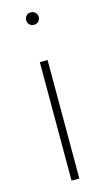

<svg xmlns="http://www.w3.org/2000/svg" viewBox="-116 -774 449 814"><g transform="rotate(-15 108.5 -367.0)"><path d="M108.9 -733.9Q121.1 -733.9 129.2 -725.8Q137.2 -717.8 137.2 -707Q137.2 -695.3 129.4 -687.3Q121.6 -679.2 108.9 -679.2Q97.2 -679.2 89.6 -687.3Q82 -695.3 82 -707Q82 -717.8 89.6 -725.8Q97.2 -733.9 108.9 -733.9ZM126 -520V0H91.8V-520Z"/></g></svg>

Font: Fira Sans Compressed UltraLight
Style: Regular
Weight: 200
Width: 1
Designer: Carrois Corporate & Edenspiekermann AG
Foundry: Carrois Corporate GbR & Edenspiekermann AG
Version: Version 4.203;PS 004.203;hotconv 1.0.88;makeotf.lib2.5.64775